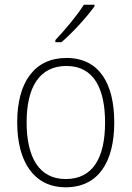

<svg xmlns="http://www.w3.org/2000/svg" viewBox="-20 -836 559 815"><path d="M381 -809V-816H336C307 -770 257 -710 215 -666V-657H241C288 -697 349 -764 381 -809ZM465 -316C465 -479 403 -590 262 -590C128 -590 53 -489 53 -317C53 -148 125 -41 259 -41C397 -41 465 -148 465 -316ZM93 -317C93 -468 149 -556 262 -556C380 -556 426 -457 426 -316C426 -166 374 -76 259 -76C146 -76 93 -168 93 -317Z"/></svg>

Font: Noto Sans Tamil UI SemiCondensed ExtraLight
Style: Regular
Weight: 200
Width: 4
Designer: Jelle Bosma - Monotype Design Team
Foundry: Monotype Imaging Inc.
Version: Version 2.004